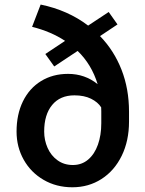

<svg xmlns="http://www.w3.org/2000/svg" viewBox="-20 -791 622 821"><path d="M531.7 -271Q531.7 -189 500.5 -125Q469.2 -61 414.1 -25.6Q358.9 9.8 289.6 9.8Q220.7 9.8 166.3 -22Q111.8 -53.7 81.3 -108.2Q50.8 -162.6 50.8 -228.5Q50.8 -301.8 78.1 -357.7Q105.5 -413.6 155.5 -444.3Q205.6 -475.1 271 -475.1Q342.8 -475.1 397.5 -431.2Q371.6 -515.6 312 -573.2L211.9 -506.8L173.8 -560.1L258.3 -616.2Q197.8 -656.2 117.2 -676.3L153.8 -771.5Q270 -747.6 356.9 -681.6L444.8 -739.7L482.4 -686.5L407.7 -636.7Q467.3 -575.2 499.5 -493.2Q531.7 -411.1 531.7 -313.5ZM291.5 -85.4Q329.6 -85.4 356.9 -108.6Q384.3 -131.8 398.7 -172.4Q413.1 -212.9 413.1 -264.2V-314.5L412.6 -332Q398.4 -354.5 369.1 -368.9Q339.8 -383.3 298.3 -383.3Q236.8 -383.3 202.9 -342Q168.9 -300.8 168.9 -228.5Q168.9 -191.4 183.6 -158.4Q198.2 -125.5 226.1 -105.5Q253.9 -85.4 291.5 -85.4Z"/></svg>

Font: Mardoto Medium
Style: Regular
Weight: 500
Designer: Christian Robertson, Vahan Hovhannisyan
Foundry: Google
Version: Version 1.000